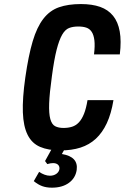

<svg xmlns="http://www.w3.org/2000/svg" viewBox="-20 -717 603 928"><path d="M403 -233Q396.4 -193.1 386.2 -167.3Q376 -141.4 361.6 -125.9Q347.1 -110.4 328.6 -104.5Q310.1 -98.6 287 -98.6Q262.9 -98.6 246.7 -106.9Q230.6 -115.1 223.2 -141.6Q215.9 -168 217.6 -217.2Q219.4 -266.4 230.9 -349Q241.6 -429.4 253.7 -476.7Q265.9 -524 280.4 -549.2Q295 -574.4 313.8 -581.6Q332.6 -588.9 358 -588.9Q381 -588.9 397.2 -583.4Q413.4 -578 423.2 -563.1Q433 -548.3 436.2 -522.3Q439.4 -496.3 434.4 -454.1H559.1Q567 -518.7 558.7 -565Q550.4 -611.3 526.5 -640.7Q502.6 -670.1 463.9 -683.8Q425.1 -697.4 370.9 -697.4Q309.4 -697.4 265.1 -681.9Q220.7 -666.4 189.6 -626.3Q158.4 -586.1 138 -517.5Q117.6 -448.9 102.3 -342.3Q88 -241.3 90.5 -173.7Q93 -106.1 113.6 -65.1Q134.1 -24.1 173.8 -7.1Q213.4 10 272.4 10Q326.4 10 369.1 -3.6Q411.7 -17.3 443.4 -46.6Q475 -75.9 496.4 -121.8Q517.7 -167.7 528.4 -233ZM208.6 76.1Q216.3 73.7 223.3 72.5Q230.3 71.3 236.3 71.3Q251.6 71.3 260.1 78.9Q268.6 86.6 267.3 99.9Q265 114.3 252.2 123.3Q239.4 132.3 221.4 132.3Q209 132.3 195.6 127.4Q182.1 122.6 169.1 113.6L143.3 158.4Q163.3 175 183.9 182.6Q204.4 190.1 230.9 190.1Q280.9 190.1 312.9 166.9Q345 143.6 350.7 104.3Q355 72.3 337.1 53.1Q319.1 34 279 27.4L305 -18.7H241.9L197.7 61.4Z"/></svg>

Font: Secuela ExtLt
Style: Italic
Weight: 200
Italic angle: -8°
Designer: Fernando Haro
Foundry: deFharo
Version: Version 1.704